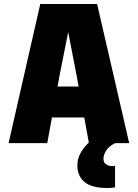

<svg xmlns="http://www.w3.org/2000/svg" viewBox="-20 -718 690 963"><path d="M120 -129V-284H547V-129ZM182 -698H467L628 0H426L364 -341L322 -557L279 -341L217 0H23ZM557 222Q549 223 539.5 224Q530 225 519 225Q439 225 403.5 194.5Q368 164 368 112Q368 80 383 51.5Q398 23 423 -0.5Q448 -24 477 -40L557 0Q527 15 513 36.5Q499 58 499 79Q499 98 512.5 106.5Q526 115 541 115Q545 115 548.5 115Q552 115 557 114Z"/></svg>

Font: Azeret Mono Thin ExtraBold
Style: Regular
Weight: 800
Version: Version 1.002